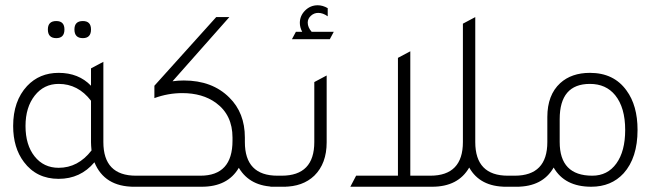

<svg xmlns="http://www.w3.org/2000/svg" viewBox="-20 -710 2519 730"><path d="M194 -565Q162 -565 162 -598Q162 -630 194 -630Q225 -630 225 -598Q225 -565 194 -565ZM295 -565Q263 -565 263 -598Q263 -630 295 -630Q326 -630 326 -598Q326 -565 295 -565ZM497 -42H540V0H490Q377 0 339 -93Q286 -30 203 -30Q119 -30 71 -94Q30 -148 30 -231Q30 -326 83 -383Q130 -433 203 -433Q279 -433 326 -384V-450L373 -475V-170Q373 -42 497 -42ZM326 -327Q277 -391 203 -391Q147 -391 112 -346.5Q77 -302 77 -231Q77 -159 111.5 -115.5Q146 -72 203 -72Q277 -72 328 -138Q326 -158 326 -169Z M1035 -42H1068V0H1028Q931 0 888 -72Q846 0 747 0H480V-42H742Q864 -42 864 -175V-187Q864 -273 801 -319Q750 -356 673 -356Q619 -356 567 -337V-384L802 -645H852L636 -401Q657 -404 679 -404Q787 -404 852 -339Q911 -281 911 -187V-170Q911 -42 1035 -42Z M1090 -561 1105 -589H1129Q1120 -606 1120 -623Q1120 -650 1140 -670Q1160 -690 1188 -690Q1207 -690 1226 -679V-648Q1208 -661 1190 -661Q1174 -661 1162 -650Q1150 -639 1150 -624Q1150 -606 1165 -589H1249L1234 -561ZM1008 0V-42H1051Q1175 -42 1175 -170V-398L1222 -423V-169Q1222 -88 1175 -42Q1131 0 1058 0Z M1911 -42H1954V0H1904Q1805 0 1764 -73Q1722 0 1623 0H1312L1334 -42H1493V-490L1540 -515V-42H1616Q1740 -42 1740 -170V-620L1787 -645V-170Q1787 -42 1911 -42Z M2061 -265Q2061 -349 2110 -394Q2153 -433 2223 -433Q2314 -433 2362 -366Q2404 -309 2404 -216Q2404 -110 2351 -51Q2304 0 2228 0Q2127 0 2085 -73Q2043 0 1944 0H1894V-42H1937Q2061 -42 2061 -170ZM2108 -170Q2108 -42 2232 -42Q2290 -42 2323.5 -88.5Q2357 -135 2357 -216Q2357 -301 2319 -348Q2284 -391 2223 -391Q2108 -391 2108 -257Z"/></svg>

Font: TajawalTap
Style: Regular
Weight: 300
Designer: Boutros Fonts
Foundry: Created by Boutros International 2017
Version: Version 2.700